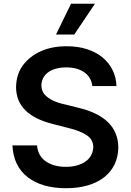

<svg xmlns="http://www.w3.org/2000/svg" viewBox="-20 -981 689 1012"><path d="M327.8 11Q201 11 125.7 -47.2Q50.8 -105.8 45.5 -214.8H175.1Q180.4 -158 222.7 -129.6Q264.6 -101.6 326.7 -101.6Q387.8 -101.6 427.9 -127.8Q468.4 -154.1 471.9 -205.3Q470.9 -246.8 435.7 -269.2Q418.3 -280.5 394.9 -289.8Q371.4 -299 341.3 -306.1L258.5 -327.4Q64.6 -375.7 64.6 -522.7Q66.4 -590.9 100.9 -637.1Q136.4 -684.3 194.8 -710.8Q253.2 -737.2 331.7 -737.2Q391.3 -737.2 439.1 -721.6Q486.9 -706 520.8 -677.9Q554.7 -649.9 573.5 -611.5Q592.3 -573.2 593.8 -527.3H467Q459.9 -576.3 422.9 -600.9Q386.4 -625.7 329.9 -625.7Q297.9 -625.7 273.4 -618.6Q248.9 -611.5 232.2 -598.7Q215.6 -585.9 207 -568.5Q198.5 -551.1 198.2 -530.9Q198.5 -500.7 216.6 -481.2Q250 -445.7 321.7 -430.8L389.9 -413.7Q601.2 -365.1 603.7 -204.2Q603 -155.2 584.2 -115.4Q565.3 -75.6 530.2 -47.6Q495 -19.5 444.1 -4.3Q393.1 11 327.8 11ZM371.4 -799H275.2L354.4 -961.3H480.5Z"/></svg>

Font: Linik Sans SemiBold
Style: Regular
Weight: 600
Designer: Fonts by Rasmus Andersson / Changes by Cristiano Sobral with parts from Marc Monis
Foundry: rsms
Version: Version 3.020; ttfautohint (v1.6)